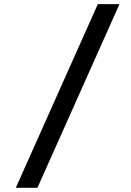

<svg xmlns="http://www.w3.org/2000/svg" viewBox="-20 -806 626 919"><path d="M55.7 92.8 448.2 -786.1H551.8L159.2 92.8Z"/></svg>

Font: Cascadia Mono PL
Style: Regular
Weight: 400
Monospace: yes
Designer: Aaron Bell
Foundry: Saja Typeworks
Version: Version 2102.003